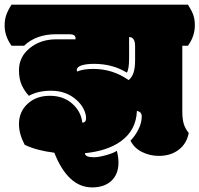

<svg xmlns="http://www.w3.org/2000/svg" viewBox="-62 -670 862 830"><path d="M42 -472.2Q42 -472.2 -12.2 -472.2Q-42 -513.7 -42 -560.1Q-42 -585 -34.9 -605.2Q-27.8 -625.5 -12.2 -649.9H750.5Q767.1 -624 773.7 -605Q780.3 -585.9 780.3 -560.1Q780.3 -513.7 750.5 -472.2H726.1V-188Q726.1 -155.8 732.4 -134.5Q738.8 -113.3 753.9 -95.2Q745.1 -48.8 710.4 -22.5Q675.8 3.9 625 3.9Q585.9 3.9 552 -12.9Q518.1 -29.8 502 -62Q521.5 -81.1 536.1 -110.1Q550.8 -139.2 550.8 -167Q550.8 -186 529.8 -190.9Q526.9 -107.4 460.9 -59.6Q402.8 -17.6 305.2 -7.8Q305.2 9.8 343.8 9.8Q364.7 9.8 397.5 0.5Q430.2 -8.8 442.9 -18.1Q450.2 8.3 450.2 32.7Q450.2 82.5 419.9 111.3Q389.6 140.1 336.4 140.1Q283.2 140.1 242.2 101.6Q201.2 63 172.9 -9.8Q95.7 -19.5 44.9 -43.9Q20 -90.8 20 -133.3Q20 -187 57.4 -221.4Q94.7 -255.9 153.3 -255.9Q211.9 -255.9 250.2 -221.9Q288.6 -188 293.9 -139.6Q310.1 -140.6 310.1 -158.9Q310.1 -177.2 300 -197.8Q290 -218.3 271.5 -235.4Q226.6 -277.8 158.7 -277.8Q102.5 -277.8 63 -255.9Q44.4 -275.4 32.2 -301.8Q20 -328.1 20 -366.2Q20 -424.3 66.9 -462.2Q113.8 -500 180.7 -500H264.2Q264.6 -501 264.6 -504.4Q264.6 -522 238.3 -522H180.7Q94.2 -522 42 -472.2ZM340.8 -372.1Q425.8 -372.1 494.1 -323.7Q509.3 -336.4 515.6 -356.7Q522 -377 522 -410.6V-470.2Q522 -509.8 496.1 -509.8V-418.5Q496.1 -371.1 486.3 -356Q424.8 -394 344.7 -394Q310.5 -394 290.3 -387.2Q270 -380.4 270 -367.2Q270 -365.7 271 -360.8Q298.3 -372.1 340.8 -372.1Z"/></svg>

Font: Modak
Style: Regular
Weight: 400
Version: Version 1.036;PS Version 1.000;hotconv 1.0.79;makeotf.lib2.5